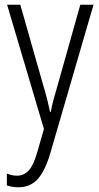

<svg xmlns="http://www.w3.org/2000/svg" viewBox="-20 -552 421 813"><path d="M10 -532H66L163 -191Q175 -151 181 -126Q187 -101 192 -78H195Q200 -105 207.5 -133Q215 -161 224 -191L320 -532H376L192 100Q170 174 138.5 207.5Q107 241 58 241Q45 241 33 239Q21 237 9 233V183Q19 187 30 189.5Q41 192 52 192Q81 192 101.5 170Q122 148 138 92L166 -6Z"/></svg>

Font: Noto Sans Gujarati UI Condensed Light
Style: Regular
Weight: 300
Width: 3
Designer: Jelle Bosma - Monotype Design Team, Universal Thirst
Foundry: Monotype Imaging Inc.
Version: Version 2.106; ttfautohint (v1.8.4.7-5d5b)